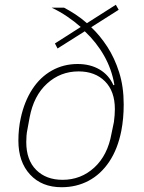

<svg xmlns="http://www.w3.org/2000/svg" viewBox="-20 -772 601 804"><path d="M477 -731 362 -658Q399 -623 429.5 -576Q460 -529 479 -469Q498 -409 498 -335Q498 -305 495.5 -277.5Q493 -250 488 -224Q473 -148 437.5 -95Q402 -42 351 -15Q300 12 238 12Q155 12 106 -41Q57 -94 57 -183Q57 -208 59.5 -232Q62 -256 67 -278Q82 -347 115 -398Q148 -449 197 -476.5Q246 -504 305 -504Q358 -504 397 -481Q436 -458 455 -415L459 -417Q448 -482 416 -538.5Q384 -595 335 -641L221 -569L210 -590L318 -659Q292 -682 261 -703Q230 -724 196 -740H248Q271 -728 295.5 -712Q320 -696 344 -675L465 -752ZM242 -19Q319 -19 375 -70.5Q431 -122 447 -213L457 -261Q459 -276 460 -289.5Q461 -303 461 -315Q461 -390 419.5 -431.5Q378 -473 309 -473Q233 -473 177 -422Q121 -371 104 -280L95 -231Q92 -217 91 -203.5Q90 -190 90 -177Q90 -102 131.5 -60.5Q173 -19 242 -19Z"/></svg>

Font: IBM Plex Sans ExtraLight
Style: Italic
Weight: 250
Italic angle: -11.31°
Designer: Mike Abbink, Paul van der Laan, Pieter van Rosmalen
Foundry: Bold Monday
Version: Version 3.201